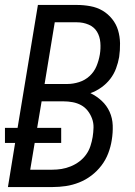

<svg xmlns="http://www.w3.org/2000/svg" viewBox="-24 -755 544 775"><path d="M188 0H8L37 -178H-4V-239H47L129 -735H287Q314 -735 341 -730Q368 -725 390 -712Q412 -699 428.5 -678.5Q445 -658 452.5 -633Q460 -608 460.5 -580.5Q461 -553 457 -525Q453 -502 444.5 -479Q436 -456 421 -436.5Q406 -417 385 -402Q364 -387 341 -379Q366 -367 386.5 -348Q407 -329 418.5 -303.5Q430 -278 431 -248.5Q432 -219 427 -189Q423 -163 413 -136.5Q403 -110 385.5 -87Q368 -64 345 -46.5Q322 -29 295.5 -18.5Q269 -8 242 -4Q215 0 188 0ZM156 -416H248Q271 -416 295 -423.5Q319 -431 337.5 -448Q356 -465 365.5 -488Q375 -511 379 -535Q383 -559 381 -583.5Q379 -608 367.5 -627Q356 -646 334 -655.5Q312 -665 287 -665H197ZM98 -70H187Q206 -70 224.5 -73Q243 -76 261.5 -83.5Q280 -91 296 -103Q312 -115 323.5 -131Q335 -147 341 -165.5Q347 -184 350 -202Q353 -221 353.5 -240Q354 -259 347.5 -276.5Q341 -294 330 -308Q319 -322 303.5 -330.5Q288 -339 269.5 -342.5Q251 -346 231 -346H144L126 -239H223V-178H116Z"/></svg>

Font: Iosevka Term Curly Oblique
Style: Regular
Weight: 400
Italic angle: -9°
Designer: Belleve Invis
Foundry: Belleve Invis
Version: Version 32.3.0